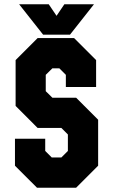

<svg xmlns="http://www.w3.org/2000/svg" viewBox="-20 -878 529 898"><path d="M153 0 50 -103V-229H191.5V-172L222 -141.5H267L297.5 -172V-249L267 -279.5H156L53 -382.5V-597L156 -700H326.5L429.5 -597V-471H288V-528L257.5 -558.5H225L194 -528V-451.5L225 -421H336L439 -318V-103L336 0ZM181.5 -716 69.5 -858H208L244.5 -804L281 -858H419.5L307.5 -716Z"/></svg>

Font: Tourney Condensed Black
Style: Regular
Weight: 900
Width: 3
Designer: Tyler Finck
Foundry: Etcetera Type Co
Version: Version 1.010; ttfautohint (v1.8.3)